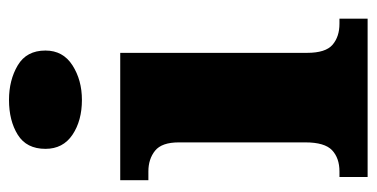

<svg xmlns="http://www.w3.org/2000/svg" viewBox="-220 -596 817 416"><g transform="rotate(-90 188.0 -388.5)"><path d="M179 -619Q134 -619 103.5 -639.5Q73 -660 73 -698Q73 -739 103.5 -758Q134 -777 179 -777Q222 -777 254 -758Q286 -739 286 -698Q286 -660 254 -639.5Q222 -619 179 -619ZM12 0V-61H24Q53 -61 70 -77Q87 -93 87 -135V-409Q87 -446 69 -460.5Q51 -475 24 -475H5V-536H281V-131Q281 -91 298.5 -76Q316 -61 344 -61H355V0Z"/></g></svg>

Font: Noto Serif Ethiopic Black
Style: Regular
Weight: 900
Designer: Monotype Design Team
Foundry: Monotype Imaging Inc.
Version: Version 2.102; ttfautohint (v1.8.4.7-5d5b)